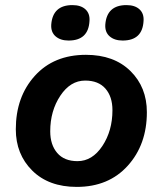

<svg xmlns="http://www.w3.org/2000/svg" viewBox="-20 -724 638 753"><path d="M249 -565Q217 -565 198 -581.5Q179 -598 181 -628Q187 -704 264 -704Q297 -704 315 -687.5Q333 -671 331 -642Q327 -565 249 -565ZM461 -565Q429 -565 410 -581.5Q391 -598 393 -628Q399 -704 476 -704Q509 -704 527 -687.5Q545 -671 543 -642Q539 -565 461 -565ZM281 9Q171 9 106.5 -55Q42 -119 42 -217Q42 -344 116.5 -426.5Q191 -509 317 -509Q427 -509 491.5 -445.5Q556 -382 556 -284Q556 -157 481 -74Q406 9 281 9ZM284 -92Q342 -92 381.5 -151.5Q421 -211 421 -292Q421 -345 393.5 -376.5Q366 -408 314 -408Q256 -408 216.5 -348.5Q177 -289 177 -209Q177 -156 204.5 -124Q232 -92 284 -92Z"/></svg>

Font: Elaine Sans SemiBold
Style: Italic
Weight: 600
Italic angle: -13°
Designer: Wei Huang
Foundry: Wei Huang
Version: Version 2.001;December 24, 2019;FontCreator 12.0.0.2547 64-b